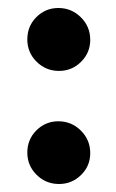

<svg xmlns="http://www.w3.org/2000/svg" viewBox="-20 -438 290 480"><path d="M127.4 -260.7Q94.7 -260.7 71.5 -283.7Q48.3 -306.6 48.3 -339.4Q48.3 -372.6 71 -395.3Q93.8 -418 126 -418Q158.7 -418 182.1 -394.8Q205.6 -371.6 205.6 -338.4Q205.6 -306.2 182.6 -283.4Q159.7 -260.7 127.4 -260.7ZM127.4 22Q94.7 22 71.5 -1Q48.3 -23.9 48.3 -56.6Q48.3 -89.4 71 -112.1Q93.8 -134.8 126 -134.8Q158.7 -134.8 182.1 -111.6Q205.6 -88.4 205.6 -55.2Q205.6 -22.9 182.6 -0.5Q159.7 22 127.4 22Z"/></svg>

Font: Elstob
Style: Bold
Weight: 700
Designer: Peter S. Baker
Version: Version 1.015